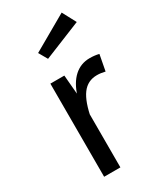

<svg xmlns="http://www.w3.org/2000/svg" viewBox="-202 -871 789 941"><g transform="rotate(-30 193.0 -400.5)"><path d="M324 -539Q352 -539 376 -533L359 -443Q335 -449 313 -449Q260 -449 229 -407Q198 -365 182 -275L179 -407Q199 -472 236 -505.5Q273 -539 324 -539ZM174 -527 184 -410 187 -315V0H95V-527ZM317 -801 358 -724 146 -638 118 -687Z"/></g></svg>

Font: Firava
Style: Regular
Weight: 400
Designer: Carrois Corporate & Edenspiekermann AG
Foundry: Greg Finn Gibson
Version: Version 5.000